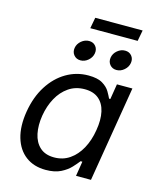

<svg xmlns="http://www.w3.org/2000/svg" viewBox="-128 -959 870 1059"><g transform="rotate(15 307.0 -429.5)"><path d="M234.9 11.7Q167 11.7 120.6 -23.2Q74.2 -58.1 55.4 -121.8Q36.6 -185.5 50.8 -272Q65.4 -358.9 105.5 -421.6Q145.5 -484.4 203.6 -518.6Q261.7 -552.7 329.6 -552.7Q382.3 -552.7 410.6 -535.4Q439 -518.1 451.9 -495.8Q464.8 -473.6 471.7 -458.5H479L493.2 -545.9H581.5L491.2 0H405.8L419.4 -84.5H409.2Q397 -68.4 376 -45.7Q355 -22.9 320.8 -5.6Q286.6 11.7 234.9 11.7ZM262.2 -66.9Q312 -66.9 350.3 -93.3Q388.7 -119.6 414.1 -166Q439.5 -212.4 449.2 -272.9Q459.5 -333.5 449.5 -378.7Q439.5 -423.8 409.4 -449Q379.4 -474.1 329.6 -474.1Q277.3 -474.1 238 -447Q198.7 -419.9 174.1 -374.5Q149.4 -329.1 140.1 -272.9Q130.9 -215.8 140.6 -168.9Q150.4 -122.1 180.7 -94.5Q210.9 -66.9 262.2 -66.9ZM469.7 -621.6Q445.8 -621.6 431.6 -638.7Q417.5 -655.8 421.4 -679.7Q425.3 -703.6 445.3 -720.5Q465.3 -737.3 489.3 -737.3Q513.2 -737.3 527.1 -720.5Q541 -703.6 537.1 -679.7Q533.2 -655.8 513.4 -638.7Q493.7 -621.6 469.7 -621.6ZM264.2 -621.6Q240.2 -621.6 226.1 -638.7Q211.9 -655.8 215.8 -679.7Q219.7 -703.6 239.7 -720.5Q259.8 -737.3 283.7 -737.3Q307.6 -737.3 321.5 -720.5Q335.4 -703.6 331.5 -679.7Q327.6 -655.8 307.9 -638.7Q288.1 -621.6 264.2 -621.6ZM553.2 -869.6 541.5 -807.1H271L282.7 -869.6Z"/></g></svg>

Font: Adwaita Sans
Style: Italic
Weight: 400
Italic angle: -9.39999°
Designer: Rasmus Andersson
Foundry: rsms
Version: Version 4.001;git-9221beed3